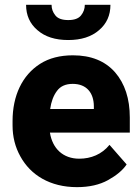

<svg xmlns="http://www.w3.org/2000/svg" viewBox="-20 -768 582 798"><path d="M299.8 9.8C351.1 9.8 394 0 429.2 -19.5C464.4 -39.1 490.2 -60.5 506.3 -84.5L435.1 -166C403.3 -126.5 357.9 -108.4 309.6 -108.4C241.7 -108.4 197.8 -150.9 187.5 -216.8H519.5V-279.3C519.5 -357.9 499 -420.4 458 -467.8C416.5 -514.6 358.4 -538.1 283.2 -538.1C229.5 -538.1 184.1 -526.4 147 -502.9C72.3 -455.6 32.2 -370.1 32.2 -265.1V-246.6C32.2 -199.7 43 -156.7 64.5 -118.2C106.9 -40.5 188 9.8 299.8 9.8ZM282.2 -419.4C340.3 -419.4 369.6 -381.8 370.1 -326.7V-314.9H188.5C192.9 -345.7 202.1 -370.6 216.8 -390.1C231 -409.7 252.9 -419.4 282.2 -419.4ZM332.5 -748C332.5 -731.4 327.1 -716.8 316.9 -704.1C306.6 -690.9 288.6 -684.6 263.7 -684.6C238.3 -684.6 220.2 -690.9 210 -704.1C199.7 -716.8 194.3 -731.4 194.3 -748H88.4C88.4 -704.6 104 -669.4 135.7 -642.6C167 -615.2 209.5 -601.6 263.7 -601.6C317.4 -601.6 359.9 -615.2 391.6 -642.6C423.3 -669.4 439 -704.6 439 -748Z"/></svg>

Font: Vazirmatn ExtraBold
Style: Regular
Weight: 800
Designer: Saber Rastikerdar
Foundry: Saber Rastikerdar
Version: Version 33.003